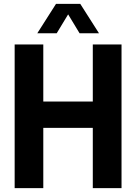

<svg xmlns="http://www.w3.org/2000/svg" viewBox="-20 -969 701 989"><path d="M55.5 0V-740H203V-446H458V-740H606V0H458V-310.5H203V0ZM172 -797.5 268.5 -949H393.5L490 -797.5H390L331 -895L272 -797.5Z"/></svg>

Font: Encode Sans Condensed Condensed
Style: Bold
Weight: 700
Width: 3
Designer: Multiple Designers
Foundry: Impallari Type
Version: Version 3.000; ttfautohint (v1.8.3) -l 8 -r 50 -G 200 -x 14 